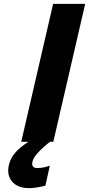

<svg xmlns="http://www.w3.org/2000/svg" viewBox="-20 -734 461 994"><path d="M208 229Q162 240 129 240Q73 240 43.5 207Q14 174 26 120Q34 84 61 54Q82 30 127 0H90L255 -714H421L256 0H239Q208 23 177 56Q152 82 148 104Q141 136 173 136Q200 136 228 127L238 124L215 227Z"/></svg>

Font: Passageway
Style: BdIt
Weight: 700
Foundry: Ascender Corporation
Version: Version 1.11